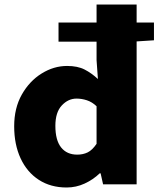

<svg xmlns="http://www.w3.org/2000/svg" viewBox="-20 -819 704 853"><path d="M276 14Q205 14 152.5 -20Q100 -54 71.5 -115.5Q43 -177 43 -258Q43 -339 77 -399Q111 -459 165 -492.5Q219 -526 278 -526Q325 -526 356 -510Q387 -494 415 -468L409 -552V-634H240V-719H409V-799H587V-719H664V-640L587 -635V0H438L427 -49H423Q394 -21 356 -3.5Q318 14 276 14ZM323 -132Q349 -132 369.5 -142Q390 -152 409 -180V-347Q389 -366 366 -373.5Q343 -381 320 -381Q283 -381 254.5 -350.5Q226 -320 226 -260Q226 -196 251.5 -164Q277 -132 323 -132Z"/></svg>

Font: Source Han Sans CN Heavy
Style: Regular
Weight: 900
Designer: Ryoko NISHIZUKA 西塚涼子 (kana, bopomofo & ideographs); Paul D. Hunt (Latin, Greek & Cyrillic); Sandoll Communications 산돌커뮤니
Foundry: Adobe
Version: Version 2.000;hotconv 1.0.107;makeotfexe 2.5.65593